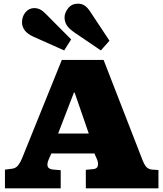

<svg xmlns="http://www.w3.org/2000/svg" viewBox="-20 -1027 891 1047"><path d="M7 0V-102L46 -107Q67 -110 79 -125.5Q91 -141 100 -163L317 -700H545L756 -157Q768 -126 779.5 -115Q791 -104 810 -102L844 -100V0H448V-101L490 -105Q510 -107 513.5 -123Q517 -139 509 -158L495 -190H260L247 -161Q235 -135 240 -119.5Q245 -104 273 -102L311 -99V0ZM297 -299H464L387 -522H383ZM530 -752 387 -849Q356 -870 344 -889.5Q332 -909 332 -932Q332 -957 351.5 -982Q371 -1007 406 -1007Q422 -1007 437.5 -999Q453 -991 469 -968L577 -805ZM330 -752 162 -827Q129 -842 114.5 -862Q100 -882 100 -905Q100 -937 119 -960Q138 -983 168 -983Q182 -983 196.5 -976.5Q211 -970 229 -952L368 -812Z"/></svg>

Font: Literata Variable Black
Style: Regular
Weight: 900
Designer: Latin by Veronika Burian and Jose Scaglione. Greek by Irene Vlachou. Cyrillic by Vera Evstafieva.
Foundry: TypeTogether
Version: Version 3.021